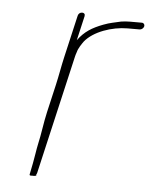

<svg xmlns="http://www.w3.org/2000/svg" viewBox="-42 -534 442 556"><g transform="rotate(5 179.0 -256.5)"><path d="M162.7 -488 134.3 -365C128.2 -338.8 123.5 -309.8 117.3 -283L98.6 -202C91.3 -170.4 87.8 -137.6 80.9 -108C77.7 -94.2 73.3 -62.1 70.8 -51C69 -43.2 66 -26 64.2 -18C63.5 -15.3 66 -14.3 71.5 -15C79.3 -14.3 83.5 -15.3 84.2 -18L84.4 -19H82.4C84 -20.3 85.1 -22 85.5 -24L165.4 -370C166.3 -374 167.7 -378.3 169.4 -383C171.8 -393.4 181 -407 186.8 -415C211.1 -445.2 264.3 -464 310.1 -464H345.1C350.4 -464 356.2 -468.7 357.4 -474C358.7 -479.3 355 -484 349.7 -484H314.7C306.1 -484 297.6 -483.3 289.3 -482C269.4 -476.9 259 -476.3 238.7 -468.5C207.1 -456.4 185.6 -443.5 166.3 -417L182.7 -488C184.1 -494.2 180.8 -498 175 -498C169.2 -498 164.1 -494.2 162.7 -488Z"/></g></svg>

Font: HoneyBee
Style: UltLitIt
Weight: 100
Foundry: Cannot Into Space Fonts
Version: Version 0.89